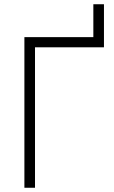

<svg xmlns="http://www.w3.org/2000/svg" viewBox="-20 -885 536 905"><path d="M95 0V-710H420V-865H470V-662H145V0Z"/></svg>

Font: Geist ExtLt
Style: Regular
Weight: 400
Designer: Basement.studio, Andrés Briganti, Mateo Zaragoza
Foundry: Basement.studio, Vercel, Andrés Briganti, Guido Ferreyra, Mateo Zaragoza
Version: Version 1.401